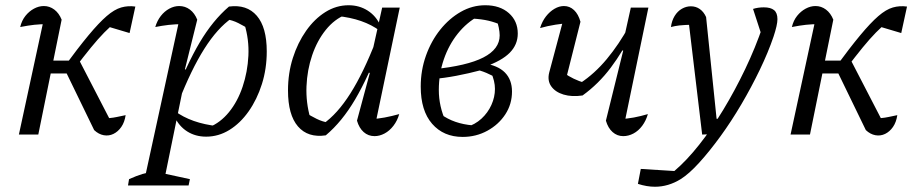

<svg xmlns="http://www.w3.org/2000/svg" viewBox="-20 -513 3494 732"><path d="M339 -17 223 -256 277 -293 412 -32 374 -63Q387 -62 399 -63Q411 -64 425.5 -67Q440 -70 459 -74Q455 -47 442.5 -29Q430 -11 412.5 -2.5Q395 6 375.5 2.5Q356 -1 339 -17ZM52 0 151 -458 163 -421Q134 -421 111 -418.5Q88 -416 57 -410Q63 -435 77 -452.5Q91 -470 109.5 -480Q128 -490 147 -490Q169 -490 187 -476.5Q205 -463 215 -438L126 0ZM143 -233 153 -282H270L260 -233ZM262 -249 223 -256Q278 -331 317.5 -378.5Q357 -426 386.5 -451.5Q416 -477 442 -484.5Q468 -492 496 -488L474 -387L380 -415L427 -434Q401 -413 377.5 -389Q354 -365 327 -332Q300 -299 262 -249Z M766 8Q725 8 693.5 -12Q662 -32 645 -69L646 -90Q709 -43 810 -32L777 -28Q820 -45 853 -85.5Q886 -126 905 -182.5Q924 -239 927 -300.5Q930 -362 912 -421L933 -400Q910 -414 888.5 -425Q867 -436 841 -440L864 -444Q809 -406 759 -327Q709 -248 661 -125L643 -139Q691 -266 741 -350.5Q791 -435 853 -488Q921 -497 959 -453Q997 -409 997 -317Q997 -251 978.5 -192.5Q960 -134 928 -88.5Q896 -43 854.5 -17.5Q813 8 766 8ZM468 194 472 170Q501 157 522.5 150.5Q544 144 570 141L704 170L699 194ZM526 194 668 -458 679 -421Q648 -421 622.5 -418Q597 -415 572 -410Q579 -434 593 -452Q607 -470 625.5 -480Q644 -490 663 -490Q686 -490 704 -476.5Q722 -463 732 -438L685 -249L692 -246L602 194Z M1222 3Q1154 13 1116 -31Q1078 -75 1078 -168Q1078 -234 1096.5 -292Q1115 -350 1147 -395.5Q1179 -441 1220.5 -467Q1262 -493 1309 -493Q1350 -493 1382 -472.5Q1414 -452 1430 -416L1429 -395Q1366 -442 1265 -452L1298 -457Q1255 -440 1222 -399Q1189 -358 1170 -302Q1151 -246 1148.5 -184Q1146 -122 1163 -63L1142 -85Q1165 -71 1187 -60Q1209 -49 1234 -45L1211 -40Q1266 -78 1316 -157Q1366 -236 1414 -360L1432 -346Q1384 -219 1334 -134Q1284 -49 1222 3ZM1408 -25 1394 -59Q1420 -60 1446.5 -65Q1473 -70 1502 -78Q1495 -53 1480 -33.5Q1465 -14 1446 -4Q1427 6 1408 6Q1384 6 1366.5 -9.5Q1349 -25 1341 -53L1390 -235L1382 -237L1437 -484H1504Z M1744 9Q1671 9 1627.5 -41Q1584 -91 1584 -183Q1584 -245 1604 -301Q1624 -357 1658.5 -400Q1693 -443 1737 -468Q1781 -493 1830 -493Q1886 -493 1920 -463Q1954 -433 1954 -385Q1954 -343 1923.5 -312Q1893 -281 1827 -258L1816 -246Q1767 -233 1719.5 -224Q1672 -215 1632 -212V-249Q1761 -262 1823 -294Q1885 -326 1885 -378Q1885 -391 1881.5 -408Q1878 -425 1873 -438L1895 -416Q1868 -428 1842.5 -434Q1817 -440 1783 -442L1805 -452Q1760 -428 1725.5 -385Q1691 -342 1672 -286.5Q1653 -231 1653 -170Q1653 -107 1680 -49L1660 -78Q1686 -59 1716.5 -48.5Q1747 -38 1783 -35L1757 -28Q1791 -38 1815.5 -60.5Q1840 -83 1853.5 -113Q1867 -143 1867 -174Q1867 -204 1852 -237L1875 -214Q1858 -225 1834.5 -235Q1811 -245 1785 -250L1822 -272Q1878 -264 1905 -236.5Q1932 -209 1932 -164Q1932 -116 1906.5 -77Q1881 -38 1838 -14.5Q1795 9 1744 9Z M2201 -149Q2160 -143 2128.5 -152.5Q2097 -162 2081.5 -184Q2066 -206 2074 -237L2133 -458L2165 -426Q2130 -424 2098.5 -419Q2067 -414 2039 -406Q2047 -432 2061.5 -450.5Q2076 -469 2094 -479.5Q2112 -490 2130 -490Q2152 -490 2168.5 -474.5Q2185 -459 2193 -430L2140 -220L2130 -235Q2165 -210 2209 -197L2192 -196Q2247 -232 2293.5 -288Q2340 -344 2379 -415L2391 -391Q2355 -317 2308.5 -255Q2262 -193 2201 -149ZM2356 6Q2333 6 2315.5 -9.5Q2298 -25 2290 -53L2356 -320L2349 -322L2385 -484H2452L2357 -25L2342 -59Q2370 -60 2396.5 -65Q2423 -70 2450 -78Q2443 -53 2428.5 -33.5Q2414 -14 2395 -4Q2376 6 2356 6Z M2412 188 2423 131 2551 139Q2598 99 2645.5 39Q2693 -21 2737.5 -94.5Q2782 -168 2821 -249.5Q2860 -331 2889 -416L2891 -356L2851 -479Q2870 -485 2892 -485Q2918 -485 2931 -474.5Q2944 -464 2944 -440Q2944 -418 2929 -373Q2909 -314 2877 -247.5Q2845 -181 2806.5 -115.5Q2768 -50 2726.5 7Q2685 64 2646 107Q2607 150 2575 170Q2528 199 2477 199Q2446 199 2412 188ZM2657 0 2602 -460 2626 -419Q2587 -418 2570 -416Q2553 -414 2538 -410Q2541 -434 2552 -452Q2563 -470 2579.5 -479.5Q2596 -489 2614 -489Q2633 -489 2648 -478.5Q2663 -468 2672 -448L2712 -60H2745L2706 -2Z M3281 -17 3165 -256 3219 -293 3354 -32 3316 -63Q3329 -62 3341 -63Q3353 -64 3367.5 -67Q3382 -70 3401 -74Q3397 -47 3384.5 -29Q3372 -11 3354.5 -2.5Q3337 6 3317.5 2.5Q3298 -1 3281 -17ZM2994 0 3093 -458 3105 -421Q3076 -421 3053 -418.5Q3030 -416 2999 -410Q3005 -435 3019 -452.5Q3033 -470 3051.5 -480Q3070 -490 3089 -490Q3111 -490 3129 -476.5Q3147 -463 3157 -438L3068 0ZM3085 -233 3095 -282H3212L3202 -233ZM3204 -249 3165 -256Q3220 -331 3259.5 -378.5Q3299 -426 3328.5 -451.5Q3358 -477 3384 -484.5Q3410 -492 3438 -488L3416 -387L3322 -415L3369 -434Q3343 -413 3319.5 -389Q3296 -365 3269 -332Q3242 -299 3204 -249Z"/></svg>

Font: Piazzolla 24pt
Style: Italic
Weight: 400
Italic angle: -11.3°
Designer: Juan Pablo del Peral
Foundry: Huerta Tipografica
Version: Version 2.005